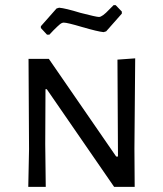

<svg xmlns="http://www.w3.org/2000/svg" viewBox="-20 -727 636 747"><path d="M504 0 503 -149 506 -500 437 -495 439 -118H432L170 -498H91L93 -147L90 0H158L156 -166L157 -380H162L424 0ZM454 -674V-682L430 -707H422L405 -690C387 -670.7 373.7 -661 365 -661C358.3 -661 334.3 -666.3 293 -677C253.7 -689 226 -695.7 210 -697L200 -694L139 -625V-618L163 -592H172L188 -609C199.3 -620.3 207.7 -628.2 213 -632.5C218.3 -636.8 223.3 -639 228 -639C237.3 -639 261 -633.3 299 -622C340.3 -610 368.3 -603.3 383 -602L393 -605Z"/></svg>

Font: Alegreya Sans SC
Style: Regular
Weight: 400
Designer: Juan Pablo del Peral
Foundry: Huerta Tipografica
Version: Version 1.000;PS 001.000;hotconv 1.0.70;makeotf.lib2.5.58329